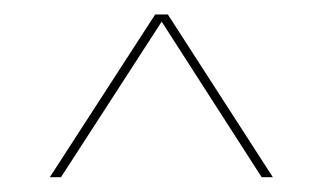

<svg xmlns="http://www.w3.org/2000/svg" viewBox="-20 -720 446 266"><path d="M49 -474.5 195 -700H212.5L358 -474.5H342.5L204 -690L64.5 -474.5Z"/></svg>

Font: Imbue 100pt SemiBold
Style: Regular
Weight: 600
Designer: Tyler Finck
Foundry: Etcetera Type Company
Version: Version 1.102; ttfautohint (v1.8.3)